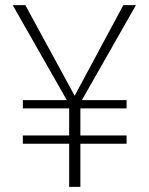

<svg xmlns="http://www.w3.org/2000/svg" viewBox="-20 -731 582 751"><path d="M272 -356.4 462.4 -710.9H511.7L300.3 -339.4H475.1V-307.1H294.4V-201.2H475.1V-168.9H294.4V0H250.5V-168.9H69.3V-201.2H250.5V-307.1H69.3V-339.4H241.2L29.8 -710.9H79.1Z"/></svg>

Font: Ufes Sans Thin
Style: Regular
Weight: 100
Designer: Ricardo Esteves & Thais Bronze
Foundry: ProDesignUfes - Ricardo Esteves, Thais Bronze (This is a derivative work, based on Roboto family, by Christian Robertson
Version: Version 2.0